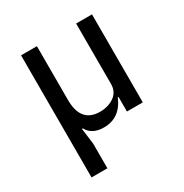

<svg xmlns="http://www.w3.org/2000/svg" viewBox="-166 -645 932 975"><g transform="rotate(-30 300.0 -158.0)"><path d="M185 200H92V-516H185V-201Q185 -67 297 -67Q346 -67 380.5 -91.5Q415 -116 415 -162V-516H508V0H415V-86H411Q370 12 275 12Q205 12 178 -38H173L185 55Z"/></g></svg>

Font: IBM Plex Mono Text
Style: Regular
Weight: 450
Designer: Mike Abbink, Paul van der Laan, Pieter van Rosmalen
Foundry: Bold Monday
Version: Version 2.000